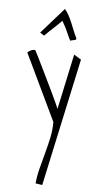

<svg xmlns="http://www.w3.org/2000/svg" viewBox="-119 -785 614 1236"><g transform="rotate(10 187.5 -167.0)"><path d="M209 400.4Q209 351.6 217.8 299.8Q226.6 248 235.8 196.3Q245.1 144.5 251.5 92.8Q257.8 41 252.9 -8.8L9.8 -420.9Q31.2 -440.4 43.9 -442.9Q56.6 -445.3 58.6 -443.4Q65.4 -433.6 81.5 -407.2Q97.7 -380.9 118.7 -345.7Q139.6 -310.5 163.1 -271.5Q186.5 -232.4 207.5 -197.3Q228.5 -162.1 243.7 -134.8Q258.8 -107.4 264.6 -96.7L309.6 -459L358.4 -434.6L252.9 403.3ZM197.3 -660.2Q184.6 -643.6 171.9 -629.9Q159.2 -616.2 147.5 -603Q135.7 -589.8 123.5 -576.2Q111.3 -562.5 97.7 -545.9L69.3 -560.5L200.2 -738.3Q217.8 -720.7 231 -700.2Q244.1 -679.7 255.9 -657.2Q267.6 -634.8 279.3 -611.3Q291 -587.9 305.7 -564.5Q305.7 -557.6 302.7 -555.2Q299.8 -552.7 294.4 -551.3Q289.1 -549.8 282.7 -548.3Q276.4 -546.9 268.6 -543Q255.9 -564.5 248.5 -577.1Q241.2 -589.8 235.4 -601.1Q229.5 -612.3 221.2 -625Q212.9 -637.7 197.3 -660.2Z"/></g></svg>

Font: Annie Use Your Telescope
Style: Regular
Weight: 400
Designer: Kimberly Geswein
Foundry: Kimberly Geswein
Version: Version 1.002 2001